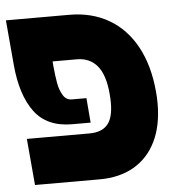

<svg xmlns="http://www.w3.org/2000/svg" viewBox="-49 -656 696 702"><g transform="rotate(-5 299.0 -304.5)"><path d="M36.5 -170.5H266.5Q310.5 -170.5 332.2 -194.8Q354 -219 354 -275Q354 -290.5 352.5 -307.5Q346.5 -378.5 318.8 -411.5Q291 -444.5 244 -444.5H155L155.5 -437.5Q156.5 -429.5 156.5 -425Q160 -389 164.5 -364Q169 -339 180.5 -319.5Q192 -300 213 -300H266.5L274 -209.5H206.5Q114 -209.5 68.2 -271Q22.5 -332.5 12.5 -444L-2 -609H230Q312.5 -609 375.2 -572.8Q438 -536.5 475.8 -467.2Q513.5 -398 522 -301Q524 -281 524 -257.5Q524 -176.5 495.8 -118.8Q467.5 -61 414.8 -30.5Q362 0 289 0H51.5Z"/></g></svg>

Font: JuliaMono Black
Style: Italic
Weight: 900
Italic angle: -9°
Monospace: yes
Designer: cormullion
Foundry: corm
Version: Version 0.057; ttfautohint (v1.8.4)